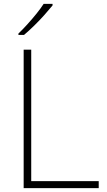

<svg xmlns="http://www.w3.org/2000/svg" viewBox="-20 -970 550 990"><path d="M102 0V-714H141V-36H489V0ZM251 -942Q234 -921 209.5 -893.5Q185 -866 157 -838.5Q129 -811 104 -790H75V-797Q96 -817 121 -844.5Q146 -872 168.5 -900Q191 -928 205 -950H251Z"/></svg>

Font: Noto Sans Lao UI ExtLt
Style: Regular
Weight: 200
Designer: Monotype Design Team
Foundry: Monotype Imaging Inc.
Version: Version 2.000; ttfautohint (v1.8.4.7-5d5b)